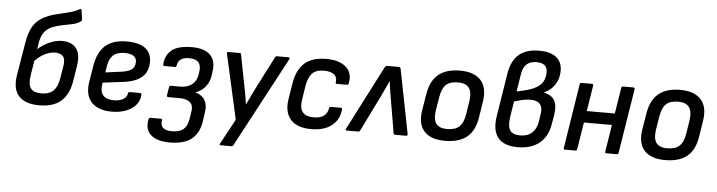

<svg xmlns="http://www.w3.org/2000/svg" viewBox="-51 -948 5169 1385"><g transform="rotate(5 2533.0 -255.0)"><path d="M246 12Q144 12 97.5 -39.5Q51 -91 68 -193L107 -428Q116 -483 132 -520.5Q148 -558 172.5 -583Q197 -608 231 -624Q260 -639 293 -648Q326 -657 359.5 -664.5Q393 -672 423.5 -681Q454 -690 479 -705Q484 -708 487 -706Q490 -704 491 -699L500 -632Q501 -623 494 -618Q469 -600 434 -592.5Q399 -585 361 -578Q323 -571 287 -556Q251 -540 231 -511Q211 -482 203 -432L166 -195Q156 -134 176.5 -104.5Q197 -75 254 -75Q311 -75 340.5 -104Q370 -133 380 -191L395 -282Q404 -335 385.5 -356Q367 -377 328 -377Q288 -377 245 -353Q202 -329 170 -288L184 -377Q209 -404 239.5 -423Q270 -442 303.5 -453.5Q337 -465 372 -465Q440 -465 473.5 -422.5Q507 -380 493 -294L475 -181Q459 -86 403.5 -37Q348 12 246 12Z M772 12Q672 12 624 -40Q576 -92 591 -187L611 -309Q628 -408 683 -455Q738 -502 837 -502Q925 -502 970 -468Q1015 -434 1015 -370Q1015 -296 968 -257.5Q921 -219 835 -209L688 -191L685 -171Q679 -121 703.5 -96Q728 -71 779 -71Q819 -71 846 -86.5Q873 -102 876 -128Q878 -140 888 -140H964Q974 -140 974 -129Q973 -88 947 -56Q921 -24 875.5 -6Q830 12 772 12ZM701 -266 822 -282Q872 -290 893 -308Q914 -326 914 -362Q914 -389 892 -403.5Q870 -418 829 -418Q774 -418 745 -391.5Q716 -365 708 -312Z M1208 197Q1112 197 1068.5 155.5Q1025 114 1041 42Q1044 32 1052 32H1129Q1139 32 1138 42Q1132 79 1151.5 97Q1171 115 1216 115Q1270 115 1298.5 91.5Q1327 68 1335 19L1344 -38Q1352 -82 1327.5 -105Q1303 -128 1245 -128H1167Q1163 -128 1160 -131.5Q1157 -135 1158 -139L1168 -201Q1168 -206 1171.5 -208.5Q1175 -211 1179 -211H1250Q1300 -211 1333 -237Q1366 -263 1373 -310L1376 -332Q1382 -377 1361.5 -399Q1341 -421 1294 -421Q1255 -421 1234 -405.5Q1213 -390 1209 -360Q1208 -355 1205.5 -352Q1203 -349 1198 -349H1121Q1112 -349 1112 -360Q1116 -426 1161.5 -464Q1207 -502 1309 -502Q1398 -502 1440 -460.5Q1482 -419 1471 -343L1467 -310Q1461 -266 1434.5 -231.5Q1408 -197 1362 -179V-178Q1410 -165 1430 -130Q1450 -95 1442 -44L1433 19Q1421 108 1366.5 152.5Q1312 197 1208 197Z M1576 185Q1563 185 1570 173L1668 -8L1563 -477Q1560 -490 1573 -490H1654Q1664 -490 1665 -480L1706 -269Q1713 -235 1719.5 -199Q1726 -163 1731 -127H1733Q1750 -163 1767 -198Q1784 -233 1801 -267L1911 -481Q1913 -486 1916.5 -488Q1920 -490 1925 -490H2008Q2013 -490 2015.5 -486.5Q2018 -483 2015 -477L1667 176Q1663 185 1653 185Z M2216 12Q2113 12 2066 -41Q2019 -94 2034 -189L2053 -307Q2069 -404 2124 -453Q2179 -502 2283 -502Q2344 -502 2387 -482.5Q2430 -463 2449 -427Q2468 -391 2457 -340Q2454 -329 2445 -329H2372Q2361 -329 2363 -340Q2369 -378 2343.5 -397Q2318 -416 2273 -416Q2214 -416 2186.5 -387Q2159 -358 2148 -296L2132 -195Q2122 -133 2145.5 -103.5Q2169 -74 2226 -74Q2276 -74 2301 -94.5Q2326 -115 2331 -149Q2332 -160 2343 -160H2416Q2427 -160 2425 -149Q2418 -73 2363 -30.5Q2308 12 2216 12Z M2472 0Q2459 0 2466 -13L2704 -476Q2712 -490 2722 -490H2806Q2818 -490 2821 -476L2912 -13Q2914 0 2902 0H2822Q2812 0 2811 -9L2765 -280Q2761 -305 2757 -329.5Q2753 -354 2750 -380H2748Q2737 -354 2725.5 -330Q2714 -306 2702 -280L2569 -9Q2565 0 2556 0Z M3183 12Q3080 12 3032.5 -41.5Q2985 -95 3002 -196L3021 -312Q3037 -409 3093.5 -455.5Q3150 -502 3250 -502Q3350 -502 3399 -450Q3448 -398 3433 -296L3415 -182Q3400 -81 3343 -34.5Q3286 12 3183 12ZM3192 -74Q3250 -74 3280 -101.5Q3310 -129 3320 -192L3335 -287Q3345 -354 3321.5 -385Q3298 -416 3242 -416Q3184 -416 3155 -388.5Q3126 -361 3116 -299L3100 -202Q3090 -139 3111.5 -106.5Q3133 -74 3192 -74Z M3711 12Q3611 12 3568 -40.5Q3525 -93 3541 -197L3591 -511Q3606 -604 3659 -649.5Q3712 -695 3807 -695Q3887 -695 3929.5 -661Q3972 -627 3972 -563Q3972 -507 3943.5 -463Q3915 -419 3865 -398V-397Q3922 -385 3943 -347.5Q3964 -310 3953 -240L3942 -178Q3928 -86 3868.5 -37Q3809 12 3711 12ZM3722 -74Q3774 -74 3806 -102.5Q3838 -131 3847 -185L3856 -246Q3863 -290 3842 -313.5Q3821 -337 3777 -337Q3759 -337 3740 -334.5Q3721 -332 3700 -326.5Q3679 -321 3656 -314L3637 -193Q3629 -130 3648.5 -102Q3668 -74 3722 -74ZM3668 -388 3682 -391Q3752 -404 3793.5 -423.5Q3835 -443 3853.5 -472.5Q3872 -502 3872 -545Q3872 -578 3852 -594.5Q3832 -611 3794 -611Q3748 -611 3722 -587.5Q3696 -564 3689 -517Z M4353 0Q4341 0 4343 -11L4418 -479Q4420 -490 4429 -490H4505Q4517 -490 4515 -479L4440 -11Q4438 0 4429 0ZM4053 0Q4041 0 4043 -11L4117 -479Q4119 -490 4129 -490H4205Q4215 -490 4215 -479L4140 -11Q4138 0 4129 0ZM4157 -207 4170 -291H4406L4393 -207Z M4777 12Q4674 12 4626.5 -41.5Q4579 -95 4596 -196L4615 -312Q4631 -409 4687.5 -455.5Q4744 -502 4844 -502Q4944 -502 4993 -450Q5042 -398 5027 -296L5009 -182Q4994 -81 4937 -34.5Q4880 12 4777 12ZM4786 -74Q4844 -74 4874 -101.5Q4904 -129 4914 -192L4929 -287Q4939 -354 4915.5 -385Q4892 -416 4836 -416Q4778 -416 4749 -388.5Q4720 -361 4710 -299L4694 -202Q4684 -139 4705.5 -106.5Q4727 -74 4786 -74Z"/></g></svg>

Font: Sofia Sans SemiBold
Style: Italic
Weight: 600
Italic angle: -9°
Designer: Botio Nikoltchev, Ani Petrova
Foundry: lettersoup
Version: Version 4.100-B